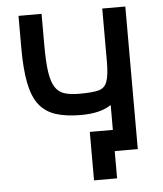

<svg xmlns="http://www.w3.org/2000/svg" viewBox="-53 -664 705 829"><g transform="rotate(-5 300.0 -250.0)"><path d="M421 118H321V-92H453V0H421ZM421 0V-200Q398 -184 365 -176Q332 -168 290 -168Q225 -168 180.5 -182.5Q136 -197 109 -231.5Q82 -266 70 -326.5Q58 -387 58 -479V-618H158V-479Q158 -409 164.5 -365.5Q171 -322 186 -299Q201 -276 226.5 -268Q252 -260 290 -260Q344 -260 372 -266.5Q400 -273 410.5 -300.5Q421 -328 421 -389V-618H521V0Z"/></g></svg>

Font: Victor Mono Thin
Style: Regular
Weight: 100
Monospace: yes
Designer: Rune Bjørnerås
Version: Version 1.561;gftools[0.9.30]